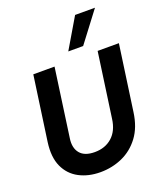

<svg xmlns="http://www.w3.org/2000/svg" viewBox="-171 -1067 1006 1189"><g transform="rotate(-20 331.5 -472.5)"><path d="M284 12Q205 12 144.5 -20Q84 -52 55 -115.5Q26 -179 39 -275L99 -700H239L176 -250Q167 -189 196.5 -153Q226 -117 293 -117Q362 -117 407.5 -157.5Q453 -198 463 -274L523 -700H663L602 -268Q589 -172 542.5 -110Q496 -48 428.5 -18Q361 12 284 12ZM351 -759 468 -957H599L449 -759Z"/></g></svg>

Font: Host Grotesk ExtraBold
Style: Italic
Weight: 800
Italic angle: -8°
Designer: Doğukan Karapınar
Foundry: Element Type
Version: Version 1.003; ttfautohint (v1.8.4.7-5d5b)